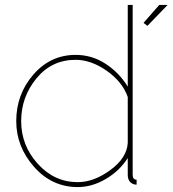

<svg xmlns="http://www.w3.org/2000/svg" viewBox="-20 -750 701 780"><path d="M46 -258Q46 -367 115.5 -447Q185 -527 287 -527Q354 -527 409.5 -490.5Q465 -454 499 -398V-730H519V-40Q519 -20 535 -20V0Q526 0 522 -2Q499 -11 499 -40V-108Q466 -56 410 -23Q354 10 296 10Q191 10 118.5 -72Q46 -154 46 -258ZM579 -645 563 -657 627 -730H661ZM499 -169V-356Q477 -418 413.5 -462.5Q350 -507 287 -507Q190 -507 128 -431.5Q66 -356 66 -258Q66 -159 133.5 -84.5Q201 -10 296 -10Q361 -10 428 -59Q495 -108 499 -169Z"/></svg>

Font: Raleway-v4020 Thin
Style: Regular
Weight: 250
Designer: Matt McInerney, Pablo Impallari, Rodrigo Fuenzalida
Foundry: Matt McInerney, Pablo Impallari, Rodrigo Fuenzalida
Version: Version 4.020;PS 004.020;hotconv 1.0.88;makeotf.lib2.5.64775